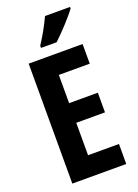

<svg xmlns="http://www.w3.org/2000/svg" viewBox="-172 -1004 772 1074"><g transform="rotate(-20 213.5 -466.5)"><path d="M390 -924V-933H241C220 -888 194 -839 159 -786V-773H252C298 -816 363 -886 390 -924ZM385 0V-119H201V-312H372V-429H201V-597H385V-714H64V0Z"/></g></svg>

Font: Noto Sans Arabic UI XCn
Style: Bold
Weight: 700
Width: 2
Designer: Monotype Design Team, Nadine Chahine and Nizar Qandah
Foundry: Monotype Imaging Inc.
Version: Version 2.010